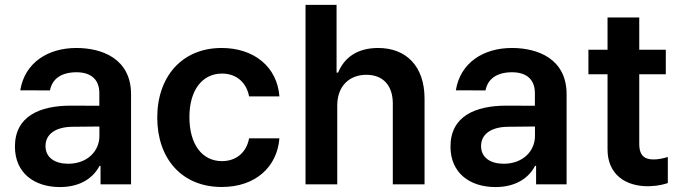

<svg xmlns="http://www.w3.org/2000/svg" viewBox="-20 -747 2759 778"><path d="M223 11C308.6 11 359.7 -29.1 383.2 -74.9H387.4V0H511V-365.1C511 -509.2 393.5 -552.6 289.4 -552.6C174.7 -552.6 80.3 -493.6 62.1 -381L182.5 -380.7C191.1 -426.5 227.3 -454.2 290.1 -454.2C349.8 -454.2 382.5 -423.7 382.5 -370V-318.5L268.1 -318.9C141 -319.2 40.5 -275.9 40.5 -153.1C40.5 -45.8 119 11 223 11ZM164.4 -155.2C164.4 -204.5 206.7 -232.6 273.4 -233.3L382.8 -234.4V-195.7C382.8 -134.9 333.8 -83.5 256.4 -83.5C202.8 -83.5 164.4 -108 164.4 -155.2Z M878.6 10.7C1015.6 10.7 1103 -70.7 1112.2 -186.4H989.3C978.3 -127.8 936.1 -94.1 879.6 -94.1C799.4 -94.1 747.5 -161.2 747.5 -272.7C747.5 -382.8 800.4 -448.9 879.6 -448.9C941.4 -448.9 979.4 -409.1 989.3 -356.5H1112.2C1103.3 -474.8 1011 -552.6 877.8 -552.6C718 -552.6 617.2 -437.1 617.2 -270.6C617.2 -105.5 715.6 10.7 878.6 10.7Z M1346.6 -319.6C1346.6 -398.4 1395.6 -443.9 1464.5 -443.9C1532 -443.9 1571.7 -400.9 1571.7 -327.4V0H1700.3V-347.3C1700.3 -479 1625.7 -552.6 1512.4 -552.6C1428.6 -552.6 1375.4 -514.6 1350.1 -452.8H1343.8V-727.3H1218V0H1346.6Z M1987.9 11C2073.5 11 2124.6 -29.1 2148.1 -74.9H2152.3V0H2275.9V-365.1C2275.9 -509.2 2158.4 -552.6 2054.3 -552.6C1939.6 -552.6 1845.2 -493.6 1827.1 -381L1947.4 -380.7C1956 -426.5 1992.2 -454.2 2055 -454.2C2114.7 -454.2 2147.4 -423.7 2147.4 -370V-318.5L2033 -318.9C1905.9 -319.2 1805.4 -275.9 1805.4 -153.1C1805.4 -45.8 1883.9 11 1987.9 11ZM1929.3 -155.2C1929.3 -204.5 1971.6 -232.6 2038.4 -233.3L2147.7 -234.4V-195.7C2147.7 -134.9 2098.7 -83.5 2021.3 -83.5C1967.7 -83.5 1929.3 -108 1929.3 -155.2Z M2677.9 -545.5H2570.3V-676.1H2441.8V-545.5H2364.3V-446H2441.8V-142.8C2441.1 -40.1 2515.6 10.3 2612.2 7.5C2648.8 6.4 2672.2 -0.7 2686.1 -5.3V-110.8C2665.1 -104.4 2644.5 -100.9 2628.6 -100.9C2596.2 -100.9 2570.3 -112.2 2570.3 -164.1V-446H2677.9Z"/></svg>

Font: Margiela Sans Semi Bold
Style: Regular
Weight: 600
Designer: Stefan Endress, Andreas Faust
Version: Version 1.100;FEAKit 1.0